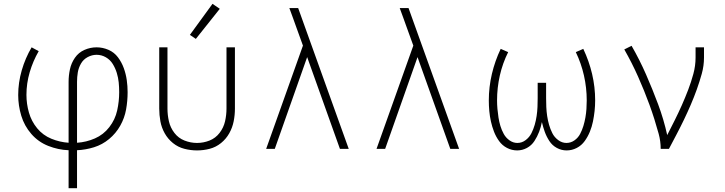

<svg xmlns="http://www.w3.org/2000/svg" viewBox="-20 -777 3784 1002"><path d="M338 205H382V7Q427 5 470.5 -8.5Q514 -22 549.5 -51.5Q585 -81 607.5 -121Q630 -161 638 -205.5Q646 -250 646 -296Q646 -328 641.5 -359.5Q637 -391 626 -421.5Q615 -452 595.5 -478Q576 -504 546 -517Q516 -530 484 -530Q451 -530 420.5 -516.5Q390 -503 371 -475.5Q352 -448 345 -415.5Q338 -383 338 -350V-32Q292 -35 248 -53Q204 -71 174 -107.5Q144 -144 131 -189.5Q118 -235 118 -282Q118 -342 135 -400Q152 -458 182 -510L145 -530Q112 -474 93.5 -410Q75 -346 75 -281Q75 -226 91 -173Q107 -120 143.5 -78Q180 -36 232 -15.5Q284 5 338 7ZM382 -32V-350Q382 -375 386 -399Q390 -423 402.5 -445Q415 -467 437.5 -479Q460 -491 484 -491Q510 -491 532.5 -478Q555 -465 568.5 -443Q582 -421 589.5 -396.5Q597 -372 599.5 -347Q602 -322 602 -296Q602 -248 591.5 -200.5Q581 -153 550.5 -113.5Q520 -74 475 -54.5Q430 -35 382 -32Z M1008 8Q1042 8 1074.5 -0.5Q1107 -9 1133.5 -30.5Q1160 -52 1176.5 -81.5Q1193 -111 1199.5 -144Q1206 -177 1206 -210V-530H1162V-210Q1162 -177 1154.5 -144Q1147 -111 1126 -83.5Q1105 -56 1073.5 -43.5Q1042 -31 1008 -31Q975 -31 943 -43.5Q911 -56 890 -83.5Q869 -111 861.5 -144Q854 -177 854 -210V-530H811V-210Q811 -177 817 -144Q823 -111 839.5 -81.5Q856 -52 882.5 -30.5Q909 -9 942 -0.5Q975 8 1008 8ZM1002 -574 1127 -731 1089 -757 971 -595Z M1369 0H1414L1583 -479L1754 0H1800L1536 -735H1490Q1499 -710 1508.5 -684.5Q1518 -659 1527 -633L1561 -539Z M1945 0H1990L2159 -479L2330 0H2376L2112 -735H2066Q2075 -710 2084.5 -684.5Q2094 -659 2103 -633L2137 -539Z M2937 8Q2965 8 2990 -5Q3015 -18 3031.5 -41Q3048 -64 3058.5 -90Q3069 -116 3074.5 -143Q3080 -170 3083 -197.5Q3086 -225 3086 -253Q3086 -323 3070 -391Q3054 -459 3024 -522L2985 -505Q3013 -447 3027.5 -383Q3042 -319 3042 -253Q3042 -231 3040.5 -208.5Q3039 -186 3035 -163.5Q3031 -141 3024.5 -119.5Q3018 -98 3007.5 -78Q2997 -58 2978 -44.5Q2959 -31 2936 -31Q2913 -31 2893 -46Q2873 -61 2862.5 -82Q2852 -103 2845.5 -125.5Q2839 -148 2835.5 -171.5Q2832 -195 2831 -218.5Q2830 -242 2830 -265V-345H2786V-265Q2786 -242 2785 -218.5Q2784 -195 2780.5 -171.5Q2777 -148 2770.5 -125.5Q2764 -103 2753.5 -82Q2743 -61 2723.5 -46Q2704 -31 2680 -31Q2658 -31 2639 -44.5Q2620 -58 2609 -78Q2598 -98 2591.5 -119.5Q2585 -141 2581.5 -163.5Q2578 -186 2576 -208.5Q2574 -231 2574 -253Q2574 -319 2588.5 -383Q2603 -447 2632 -505L2593 -522Q2563 -459 2547 -391Q2531 -323 2531 -253Q2531 -225 2533.5 -197.5Q2536 -170 2542 -143Q2548 -116 2558 -90Q2568 -64 2584.5 -41Q2601 -18 2626 -5Q2651 8 2679 8Q2706 8 2730 -5Q2754 -18 2769 -41Q2784 -64 2793.5 -89Q2803 -114 2808 -140Q2814 -114 2823 -89Q2832 -64 2847 -41Q2862 -18 2886 -5Q2910 8 2937 8Z M3428 0H3471Q3491 -38 3511 -76Q3531 -114 3549.5 -152.5Q3568 -191 3585 -230.5Q3602 -270 3616.5 -310.5Q3631 -351 3642.5 -392.5Q3654 -434 3654 -477V-530H3610V-477Q3610 -434 3598.5 -391.5Q3587 -349 3571.5 -308.5Q3556 -268 3538.5 -228.5Q3521 -189 3501.5 -150Q3482 -111 3462 -72Q3444 -154 3414.5 -233Q3385 -312 3351.5 -388.5Q3318 -465 3276 -538L3238 -519Q3258 -484 3276 -448.5Q3294 -413 3310 -377Q3326 -341 3341 -304Q3356 -267 3369.5 -230Q3383 -193 3395 -155Q3407 -117 3417.5 -78.5Q3428 -40 3428 0Z"/></svg>

Font: Iosevka Sparkle Extralight
Style: Regular
Weight: 200
Designer: Belleve Invis
Foundry: Belleve Invis
Version: Version 4.5.0; ttfautohint (v1.8.3)